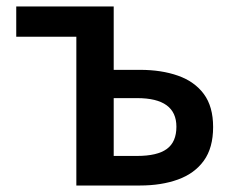

<svg xmlns="http://www.w3.org/2000/svg" viewBox="-20 -571 720 591"><path d="M215 0V-458H30V-551H330V-356H411Q477 -356 528 -338Q579 -320 607.5 -281.5Q636 -243 636 -180Q636 -116 607.5 -76.5Q579 -37 528 -18.5Q477 0 411 0ZM330 -91H402Q464 -91 493.5 -112.5Q523 -134 523 -181Q523 -269 402 -269H330Z"/></svg>

Font: Source Han Sans SC Medium
Style: Regular
Weight: 500
Designer: Ryoko NISHIZUKA 西塚涼子 (kana, bopomofo & ideographs); Paul D. Hunt (Latin, Greek & Cyrillic); Sandoll Communications 산돌커뮤니
Foundry: Adobe
Version: Version 2.004;hotconv 1.0.118;makeotfexe 2.5.65603